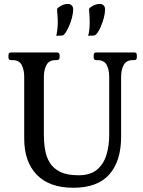

<svg xmlns="http://www.w3.org/2000/svg" viewBox="-20 -920 708 952"><path d="M645.5 -660Q658.5 -660 658.5 -647V-635Q658.5 -622 645.5 -622H639.5Q606.5 -622 593.5 -598Q580.5 -574 580.5 -539V-242Q580.5 -121 521.9 -55Q463.2 11 343.5 11Q224.8 11 162.4 -53.5Q100 -118 100 -233V-539Q100 -574 87.5 -598Q75 -622 41 -622H35Q22 -622 22 -635V-647Q22 -660 35 -660H261.5Q275.5 -660 275.5 -647V-635Q275.5 -622 261.5 -622H256.5Q223.5 -622 210.5 -598Q197.5 -574 197.5 -539V-251Q197.5 -214 203.4 -178.2Q209.2 -142.5 226.4 -114Q243.5 -85.5 277.9 -68.2Q312.3 -51 369.5 -51Q428 -51 461 -78.8Q494 -106.5 507.8 -152.2Q521.5 -198 521.5 -251V-539Q521.5 -574 509 -598Q496.5 -622 462.5 -622H457.5Q444.5 -622 444.5 -635V-647Q444.5 -660 457.5 -660ZM417 -742.5Q421.2 -754.8 423 -773.8Q424.8 -792.8 424.8 -815.6Q424.8 -824.2 424.1 -836.8Q423.5 -849.2 422.5 -859.1Q421.5 -869 421.5 -872Q421.5 -878.8 428 -883.1Q450.8 -900.5 473.8 -900.5Q485.5 -900.5 493.2 -894Q501 -887.4 501 -872.1Q501 -855.8 495 -832.2Q489 -808.8 479.1 -786Q469.2 -763.2 456.2 -749Q450.9 -743.8 445.5 -743.8ZM258.8 -742.5Q262.2 -754.8 264.4 -773.8Q266.5 -792.8 266.5 -815.6Q266.5 -824.3 265.5 -836.8Q264.5 -849.2 263.8 -859.1Q263 -869 263 -872Q263 -878.6 269.6 -883Q292.8 -900.5 315.4 -900.5Q327.2 -900.5 335 -894Q342.8 -887.4 342.8 -872.1Q342.8 -855.8 336.8 -832.2Q330.8 -808.8 320.5 -786Q310.2 -763.2 298 -749Q292.8 -743.8 287 -743.8Z"/></svg>

Font: Young Serif Light
Style: Regular
Weight: 300
Designer: Bastien Sozeau
Foundry: NBR — Bastien Sozeau
Version: Version 5.001